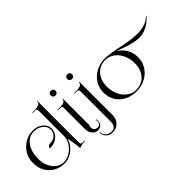

<svg xmlns="http://www.w3.org/2000/svg" viewBox="-12 -1597 2536 2536"><g transform="rotate(-45 1255.5 -329.5)"><path d="M41 -293.9Q41 -376.5 81.8 -446.3Q122.6 -516.1 192.6 -556.6Q262.7 -597.2 345.2 -597.2Q425.3 -597.2 481.7 -550.8Q538.1 -504.4 538.1 -439Q538.1 -369.6 484.4 -320.3Q430.7 -271 355 -271H335Q335 -289.1 348.1 -301.5Q361.3 -314 379.9 -314Q442.9 -314 481.4 -348.4Q520 -382.8 520 -439Q520 -497.1 468.8 -537.8Q417.5 -578.6 345.2 -578.6Q247.6 -578.6 187.7 -495.4Q127.9 -412.1 127.9 -275.9Q127.9 -203.6 156 -142.3Q184.1 -81.1 232.4 -45.4Q280.8 -9.8 337.9 -9.8Q382.8 -9.8 427.7 -31Q472.7 -52.2 506.6 -85.9Q540.5 -119.6 561.8 -164.3Q583 -209 583 -253.9V-731Q583 -761.2 553.2 -761.2H505.9V-770H563Q599.6 -770 626.2 -782.7Q652.8 -795.4 652.8 -823.2V-827.1H661.1V-742.2V-70.8Q661.1 -39.6 666.7 -29.8Q672.4 -20 693.8 -20L713.9 -21L731 -22L731.4 -13.2Q668.9 -6.8 621.1 8.8V1Q621.1 -26.4 610.4 -88.9L592.8 -195.8Q569.8 -112.8 496.6 -52.2Q423.3 8.3 341.8 8.3Q206.5 8.3 123.8 -75Q41 -158.2 41 -293.9Z M882.3 -799.8Q902.3 -799.8 914.6 -788.1Q926.8 -776.4 926.8 -755.9Q926.8 -735.8 914.8 -723.4Q902.8 -710.9 882.3 -710.9Q862.8 -710.9 850.1 -723.1Q837.4 -735.4 837.4 -755.9Q837.4 -775.4 849.6 -787.6Q861.8 -799.8 882.3 -799.8ZM843.8 -119.1V-521Q843.8 -550.8 813.5 -550.8H768.6V-560.1H823.7Q860.4 -560.1 887 -572.5Q913.6 -585 913.6 -612.8V-617.2H921.4V-532.2V-120.1Q912.1 -98.6 912.1 -79.6Q912.1 -54.2 931.2 -36.1Q950.2 -18.1 976.6 -18.1Q1002.4 -18.1 1018.6 -34.4Q1034.7 -50.8 1034.7 -77.1Q1034.7 -92.8 1030.3 -106L1038.1 -109.9Q1043.5 -93.8 1043.5 -77.1Q1043.5 -37.6 1018.3 -13.2Q993.2 11.2 951.7 11.2Q907.7 11.2 875.7 -27.1Q843.8 -65.4 843.8 -119.1Z M1190.4 -799.8Q1210 -799.8 1222.2 -788.1Q1234.4 -776.4 1234.4 -755.9Q1234.4 -735.8 1222.7 -723.4Q1210.9 -710.9 1190.4 -710.9Q1170.9 -710.9 1158.2 -723.1Q1145.5 -735.4 1145.5 -755.9Q1145.5 -775.4 1157.7 -787.6Q1169.9 -799.8 1190.4 -799.8ZM1232.4 -532.2V-1Q1232.4 74.2 1187.7 121.1Q1143.1 168 1074.2 168Q1016.6 168 981.4 133.5Q946.3 99.1 946.3 43H955.6Q955.6 91.3 988 120.6Q1020.5 149.9 1074.2 149.9Q1113.3 149.9 1133.8 122.8Q1154.3 95.7 1154.3 43.9V-521Q1154.3 -550.8 1124.5 -550.8H1077.1V-560.1H1134.3Q1170.9 -560.1 1197.5 -572.5Q1224.1 -585 1224.1 -612.8V-617.2H1232.4Z M1687 -9.8Q1793.9 -9.8 1859.4 -83Q1924.8 -156.2 1924.8 -275.9Q1924.8 -337.4 1905.3 -393.6Q1885.7 -449.7 1853 -490.5Q1820.3 -531.2 1774.9 -555.2Q1729.5 -579.1 1679.7 -579.1Q1573.7 -579.1 1508.8 -505.9Q1443.8 -432.6 1443.8 -313Q1443.8 -230.5 1476.3 -160.6Q1508.8 -90.8 1564.9 -50.3Q1621.1 -9.8 1687 -9.8ZM1684.1 7.8Q1536.6 7.8 1446.8 -75.4Q1356.9 -158.7 1356.9 -294.9Q1356.9 -356.4 1382.8 -412.4Q1408.7 -468.3 1452.6 -508.8Q1496.6 -549.3 1557.1 -573.2Q1617.7 -597.2 1684.1 -597.2Q1734.4 -597.2 1807.6 -585.4Q1880.9 -573.7 1944.6 -559.8Q2008.3 -545.9 2086.9 -534.2Q2165.5 -522.5 2225.6 -522.5Q2388.7 -522.5 2469.7 -611.8L2476.1 -606Q2408.7 -531.7 2341.8 -500Q2274.9 -468.3 2203.6 -468.3Q2153.3 -468.3 2100.3 -481Q2047.4 -493.7 1971.7 -519.8Q1896 -545.9 1863.3 -555.2Q1933.6 -517.1 1972.7 -449.7Q2011.7 -382.3 2011.7 -294.9Q2011.7 -233.4 1985.8 -177.2Q1960 -121.1 1916 -80.6Q1872.1 -40 1811.5 -16.1Q1751 7.8 1684.1 7.8Z"/></g></svg>

Font: FoglihtenNo07calt
Style: Regular
Weight: 500
Designer: gluk (gluksza@wp.pl)
Foundry: gluk (gluksza@wp.pl)
Version: Version 0.844